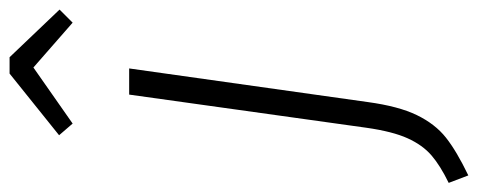

<svg xmlns="http://www.w3.org/2000/svg" viewBox="-384 -494 1022 411"><g transform="rotate(-90 127.5 -288.0)"><path d="M-58 161Q-21 143 1 124Q23 105 37.5 73Q52 41 60 -15L131 -523H187L115 -12Q106 54 87 93Q68 132 39 155Q10 178 -42 203ZM69 -644 44 -673 176 -779H211L313 -672L285 -644L189 -728Z"/></g></svg>

Font: Fira Sans Condensed Light
Style: Italic
Weight: 300
Width: 3
Italic angle: -8°
Designer: Carrois Corporate & Edenspiekermann AG
Foundry: Carrois Corporate GbR & Edenspiekermann AG
Version: Version 4.203